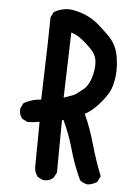

<svg xmlns="http://www.w3.org/2000/svg" viewBox="-54 -798 608 846"><g transform="rotate(5 250.0 -375.0)"><path d="M365.2 5.9Q346.7 3.4 332.5 -8.3L331.1 -9.3L330.1 -11.7Q300.3 -74.7 281.2 -144.5Q263.2 -208.5 234.9 -267.6L228.5 -266.1L226.6 -37.1V-34.7L225.6 -32.2L213.9 -10.7L212.9 -9.3L211.4 -8.3Q194.8 6.3 168.9 3.9H167L165.5 2.9L146 -6.8L144 -7.8L142.6 -9.8Q128.9 -27.8 128.9 -50.8L130.9 -250.5Q103.5 -245.1 80.1 -245.1H77.6L75.7 -246.1L56.2 -255.9L54.2 -256.8L53.2 -258.3Q38.6 -274.9 41 -300.8V-302.7L42 -304.2L51.8 -323.7L53.2 -326.2L55.7 -327.6Q89.4 -346.2 129.4 -348.6Q138.7 -642.1 138.7 -710.9V-713.4L139.6 -715.3L149.4 -734.9L150.9 -737.3L153.3 -738.8Q183.1 -755.9 218.8 -755.9H219.2H219.7Q256.3 -752 288.3 -738.5Q320.3 -725.1 344.2 -705.6Q351.6 -699.2 360.4 -691.4Q369.1 -683.6 378.9 -674.3Q388.7 -665 399.4 -654.3Q434.1 -620.1 443.4 -569.8Q452.1 -521 447.3 -479.5Q445.8 -468.8 444.1 -459.5Q442.4 -450.2 440.2 -441.7Q438 -433.1 435.1 -425.3Q432.1 -417.5 428.7 -410.6Q415.5 -384.3 382.3 -347.7Q353.5 -316.9 326.2 -302.7Q355.5 -237.8 373.5 -171.9Q393.1 -102.5 418.5 -38.6L419.9 -34.7L418 -30.8L408.2 -11.2L406.7 -8.8L404.8 -7.3Q387.2 3.4 367.2 5.9H366.2ZM278.8 -385.7Q281.7 -388.2 285.4 -390.9Q289.1 -393.6 293.2 -396.7Q297.4 -399.9 302.2 -403.8Q307.1 -407.7 312.5 -412.1Q319.3 -417.5 324.7 -424.8Q330.1 -432.1 334.7 -441.4Q339.4 -450.7 343.3 -461.9Q354.5 -496.6 353.5 -528.8Q352.5 -559.6 334.5 -581.1Q314.5 -604.5 286.1 -627Q263.7 -645.5 235.8 -654.8L227.1 -365.7Q241.2 -370.6 252.9 -374.8Q264.6 -378.9 270.5 -381.6Q276.4 -384.3 278.3 -385.7Z"/></g></svg>

Font: NaikaiFont
Style: Bold
Weight: 700
Version: Version 1.89